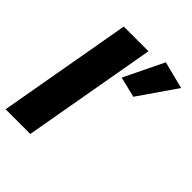

<svg xmlns="http://www.w3.org/2000/svg" viewBox="-245 -847 961 961"><g transform="rotate(45 235.0 -366.5)"><path d="M-37.6 0H137.2L262.7 -710.9H87.9ZM370.1 -496.1 508.3 -696.3 363.3 -733.4 261.2 -522.9Z"/></g></svg>

Font: Roboto Flex Super Cond Black
Style: Italic
Weight: 900
Width: 3
Italic angle: -10°
Designer: Berlow after Robertson
Foundry: Google
Version: Version 3.200;Glyphs 3.3 (3311)